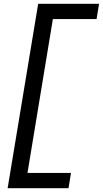

<svg xmlns="http://www.w3.org/2000/svg" viewBox="-20 -843 540 1006"><path d="M20 143 180 -823H499L486 -743H257L124 63H352L339 143Z"/></svg>

Font: Iosevka Curly Medium Oblique
Style: Regular
Weight: 500
Italic angle: -9°
Monospace: yes
Designer: Belleve Invis
Foundry: Belleve Invis
Version: Version 11.1.0; ttfautohint (v1.8.3)